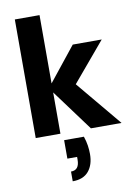

<svg xmlns="http://www.w3.org/2000/svg" viewBox="-107 -788 814 1148"><g transform="rotate(-10 300.5 -213.5)"><path d="M401 0 195 -279 381 -512H557L307 -215V-336L587 0ZM66 0V-720H216V0ZM239 293V234Q265 234 277.5 218Q290 202 290 170V154H231V42H351Q361 71 365 98Q369 125 369 150Q369 215 336.5 254Q304 293 239 293Z"/></g></svg>

Font: DM Sans 12pt Black
Style: Regular
Weight: 900
Version: Version 4.004;gftools[0.9.30]